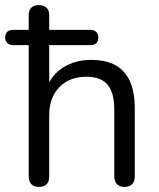

<svg xmlns="http://www.w3.org/2000/svg" viewBox="-33 -732 630 759"><path d="M120.7 6.9Q101.3 6.9 90.9 -4Q80.5 -14.9 80.5 -34.8V-553.5H21.1Q5 -553.5 -3.8 -561.6Q-12.6 -569.7 -12.6 -583.8Q-12.6 -614 21.1 -614H98.4L80.5 -586.7V-673Q80.5 -691.5 90.9 -701.7Q101.3 -711.9 120.7 -711.9Q140.1 -711.9 150.8 -701.7Q161.5 -691.5 161.5 -673V-586.7L143.6 -614H322.4Q339 -614 347.3 -605.9Q355.7 -597.9 355.7 -583.8Q355.7 -553.5 322.4 -553.5H161.5V-377.7H148.5Q169.5 -436 217.3 -465.7Q265.1 -495.3 326.8 -495.3Q385.3 -495.3 423.5 -474.1Q461.8 -452.9 480.8 -410.2Q499.8 -367.6 499.8 -303.3V-34.8Q499.8 -14.9 489.3 -4Q478.9 6.9 459.5 6.9Q440.1 6.9 429.5 -4Q418.8 -14.9 418.8 -34.8V-298.4Q418.8 -366 392.2 -397.3Q365.7 -428.6 308 -428.6Q241.3 -428.6 201.4 -387.2Q161.5 -345.8 161.5 -276.6V-34.8Q161.5 6.9 120.7 6.9Z"/></svg>

Font: Nunito ExtraLight
Style: Regular
Weight: 200
Designer: Vernon Adams
Foundry: Vernon Adams
Version: Version 3.602